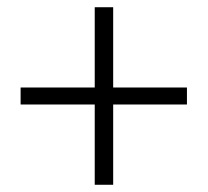

<svg xmlns="http://www.w3.org/2000/svg" viewBox="-20 -631 575 531"><path d="M242 -120H293V-342H497V-389H293V-611H242V-389H37V-342H242Z"/></svg>

Font: Noto Sans T Chinese Light
Style: Regular
Weight: 300
Designer: Ryoko NISHIZUKA (kana & ideographs); Paul D. Hunt (Latin, Greek & Cyrillic); Wenlong ZHANG (bopomofo); Sandoll Communica
Foundry: Adobe Systems Incorporated
Version: Version 1.000;PS 1;hotconv 1.0.78;makeotf.lib2.5.61930